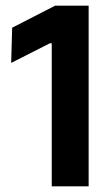

<svg xmlns="http://www.w3.org/2000/svg" viewBox="-20 -659 396 679"><path d="M163 0V-506H156.5L19.5 -436.5L23 -561L175 -639H293.5V0Z"/></svg>

Font: Anek Tamil SemiBold
Style: Regular
Weight: 600
Version: Version 1.003